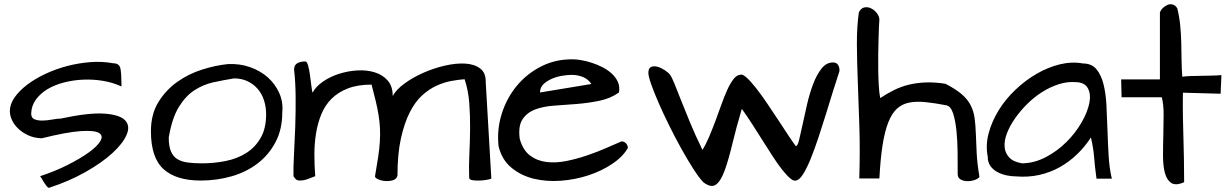

<svg xmlns="http://www.w3.org/2000/svg" viewBox="-20 -850 5791 905"><path d="M168.9 -19.5Q238.3 -42 298.3 -72.3Q358.4 -102.5 398.9 -131.8Q439.5 -161.1 453.6 -186Q467.8 -210.9 445.8 -223.6Q423.8 -236.3 359.4 -231.9Q294.9 -227.5 176.8 -198.2Q141.6 -199.2 113.8 -211.9Q85.9 -224.6 66.4 -243.2Q46.9 -261.7 36.6 -283.7Q26.4 -305.7 26.4 -326.2Q26.4 -358.4 48.3 -390.1Q70.3 -421.9 107.4 -450.2Q144.5 -478.5 193.4 -501.5Q242.2 -524.4 295.9 -538.6Q349.6 -552.7 405.8 -557.1Q461.9 -561.5 513.7 -551.8Q543 -551.8 547.9 -525.9Q552.7 -500 552.7 -442.4Q512.7 -460.9 466.3 -468.8Q419.9 -476.6 373 -474.6Q326.2 -472.7 282.2 -461.4Q238.3 -450.2 204.6 -430.2Q170.9 -410.2 149.4 -380.9Q127.9 -351.6 127 -314.5Q127 -293.9 143.1 -287.6Q159.2 -281.2 181.2 -281.7Q203.1 -282.2 227.1 -286.6Q251 -291 265.6 -291Q397.5 -319.3 470.7 -314.5Q543.9 -309.6 569.3 -283.2Q594.7 -256.8 577.1 -215.3Q559.6 -173.8 509.3 -127.9Q459 -82 381.8 -38.6Q304.7 4.9 210.9 35.2Q206.1 35.2 200.2 27.8Q194.3 20.5 188 10.7Q181.6 1 176.8 -7.8Q171.9 -16.6 168.9 -19.5Z M691.4 -231.4Q691.4 -311.5 726.6 -368.7Q761.7 -425.8 815.4 -463.9Q869.1 -502 932.6 -522Q996.1 -542 1053.7 -547.9Q1109.4 -550.8 1158.2 -533.7Q1207 -516.6 1242.2 -485.4Q1277.3 -454.1 1296.4 -411.1Q1315.4 -368.2 1310.5 -320.3Q1310.5 -240.2 1278.8 -180.2Q1247.1 -120.1 1194.3 -79.6Q1141.6 -39.1 1071.8 -19Q1002 1 925.8 1Q810.5 1 751 -52.7Q691.4 -106.4 691.4 -231.4ZM775.4 -202.1Q775.4 -161.1 785.6 -136.7Q795.9 -112.3 815.9 -100.1Q835.9 -87.9 864.7 -84Q893.6 -80.1 931.6 -80.1Q990.2 -80.1 1044.9 -91.3Q1099.6 -102.5 1141.6 -129.4Q1183.6 -156.2 1209 -200.7Q1234.4 -245.1 1234.4 -311.5Q1234.4 -345.7 1224.6 -376.5Q1214.8 -407.2 1195.3 -430.2Q1175.8 -453.1 1147.5 -466.8Q1119.1 -480.5 1083 -480.5Q1035.2 -472.7 987.3 -462.4Q939.5 -452.1 897.5 -425.3Q855.5 -398.4 823.2 -346.2Q791 -293.9 775.4 -202.1Z M1363.3 -19.5Q1362.3 -59.6 1365.7 -120.6Q1369.1 -181.6 1371.6 -251.5Q1374 -321.3 1373.5 -392.1Q1373 -462.9 1366.2 -521.5Q1366.2 -543.9 1381.8 -552.2Q1397.5 -560.5 1418.9 -560.5Q1426.8 -560.5 1432.1 -541.5Q1437.5 -522.5 1440.9 -497.6Q1444.3 -472.7 1447.3 -448.2Q1450.2 -423.8 1453.1 -413.1Q1468.8 -442.4 1502.9 -465.8Q1537.1 -489.3 1579.1 -502.4Q1621.1 -515.6 1665.5 -518.1Q1710 -520.5 1747.1 -508.8Q1784.2 -497.1 1807.6 -470.2Q1831.1 -443.4 1831.1 -397.5Q1846.7 -426.8 1885.7 -455.6Q1924.8 -484.4 1974.1 -506.3Q2023.4 -528.3 2076.2 -540.5Q2128.9 -552.7 2172.4 -550.3Q2215.8 -547.9 2243.2 -527.3Q2270.5 -506.8 2269.5 -462.9L2295.9 -8.8Q2295.9 -6.8 2279.8 -3.4Q2263.7 0 2244.1 1Q2224.6 2 2208 -0.5Q2191.4 -2.9 2191.4 -12.7Q2189.5 -66.4 2192.4 -125.5Q2195.3 -184.6 2195.8 -245.1Q2196.3 -305.7 2191.9 -364.7Q2187.5 -423.8 2169.9 -476.6Q2141.6 -474.6 2106.9 -468.3Q2072.3 -461.9 2037.1 -445.8Q2002 -429.7 1969.2 -399.9Q1936.5 -370.1 1911.1 -319.8Q1885.7 -269.5 1869.6 -196.8Q1853.5 -124 1853.5 -21.5Q1848.6 -4.9 1830.6 0Q1812.5 4.9 1793 2.9Q1773.4 1 1759.3 -6.3Q1745.1 -13.7 1748 -21.5Q1756.8 -72.3 1762.7 -111.3Q1768.6 -150.4 1770.5 -183.6Q1772.5 -216.8 1771 -246.1Q1769.5 -275.4 1764.6 -306.2Q1759.8 -336.9 1751.5 -371.6Q1743.2 -406.2 1731.4 -451.2Q1666 -451.2 1619.6 -433.1Q1573.2 -415 1542.5 -384.3Q1511.7 -353.5 1494.6 -311.5Q1477.5 -269.5 1469.7 -221.7Q1461.9 -173.8 1461.9 -122.1Q1461.9 -70.3 1465.8 -19.5Q1450.2 -13.7 1431.2 -6.3Q1412.1 1 1393.6 1Q1382.8 1 1377 -2.9Q1371.1 -6.8 1363.3 -19.5Z M2330.1 -160.2Q2321.3 -239.3 2345.2 -314.5Q2369.1 -389.6 2417.5 -447.3Q2465.8 -504.9 2534.2 -538.6Q2602.5 -572.3 2683.6 -570.3Q2697.3 -570.3 2720.2 -566.4Q2743.2 -562.5 2769 -554.2Q2794.9 -545.9 2819.8 -533.2Q2844.7 -520.5 2863.8 -502.9Q2882.8 -485.4 2892.6 -463.4Q2902.3 -441.4 2897.5 -414.1Q2857.4 -385.7 2805.2 -375Q2752.9 -364.3 2698.7 -359.9Q2644.5 -355.5 2592.8 -352.1Q2541 -348.6 2502.4 -334Q2463.9 -319.3 2442.9 -287.6Q2421.9 -255.9 2429.7 -196.3Q2444.3 -142.6 2478 -117.2Q2511.7 -91.8 2556.2 -86.4Q2600.6 -81.1 2650.9 -91.3Q2701.2 -101.6 2749.5 -118.2Q2797.9 -134.8 2839.8 -153.3Q2881.8 -171.9 2909.2 -183.6Q2921.9 -183.6 2930.7 -174.3Q2939.5 -165 2939.5 -152.3Q2915 -110.4 2865.2 -77.1Q2815.4 -43.9 2752.9 -23.4Q2690.4 -2.9 2622.6 2Q2554.7 6.8 2495.1 -7.8Q2435.5 -22.5 2390.6 -59.6Q2345.7 -96.7 2330.1 -160.2ZM2674.8 -497.1Q2657.2 -497.1 2631.8 -493.2Q2606.4 -489.3 2583 -479.5Q2559.6 -469.7 2542.5 -454.1Q2525.4 -438.5 2525.4 -414.1L2767.6 -454.1Q2752 -477.5 2727.1 -487.3Q2702.1 -497.1 2674.8 -497.1Z M3476.6 -336.9Q3450.2 -248 3432.1 -172.4Q3414.1 -96.7 3396 -46.9Q3377.9 2.9 3355 20Q3332 37.1 3294.9 8.8Q3274.4 -12.7 3247.6 -54.7Q3220.7 -96.7 3191.9 -148.4Q3163.1 -200.2 3135.3 -256.3Q3107.4 -312.5 3085.4 -362.8Q3063.5 -413.1 3049.8 -451.7Q3036.1 -490.2 3036.1 -506.8Q3036.1 -529.3 3049.3 -534.7Q3062.5 -540 3079.6 -535.2Q3096.7 -530.3 3113.8 -519Q3130.9 -507.8 3138.7 -497.1Q3147.5 -484.4 3159.7 -454.1Q3171.9 -423.8 3189.9 -377.9Q3208 -332 3232.4 -272.9Q3256.8 -213.9 3291 -143.6Q3306.6 -168 3321.8 -203.6Q3336.9 -239.3 3351.6 -278.3Q3366.2 -317.4 3379.9 -356Q3393.6 -394.5 3407.7 -425.8Q3421.9 -457 3437 -476.6Q3452.1 -496.1 3467.8 -497.1Q3478.5 -502.9 3498.5 -484.9Q3518.6 -466.8 3543.9 -434.6Q3569.3 -402.3 3597.2 -360.8Q3625 -319.3 3650.9 -280.3Q3676.8 -241.2 3698.2 -208.5Q3719.7 -175.8 3731.4 -161.1Q3739.3 -161.1 3746.6 -190.4Q3753.9 -219.7 3763.2 -263.7Q3772.5 -307.6 3784.2 -358.4Q3795.9 -409.2 3812.5 -453.1Q3829.1 -497.1 3852.1 -526.4Q3875 -555.7 3906.2 -555.7Q3923.8 -555.7 3931.2 -542.5Q3938.5 -529.3 3936.5 -513.7Q3922.9 -472.7 3906.2 -419.4Q3889.6 -366.2 3872.6 -310.5Q3855.5 -254.9 3837.4 -200.7Q3819.3 -146.5 3801.8 -103Q3784.2 -59.6 3767.1 -31.7Q3750 -3.9 3735.4 0Q3723.6 5.9 3706.5 -7.8Q3689.5 -21.5 3668.5 -47.9Q3647.5 -74.2 3624 -110.4Q3600.6 -146.5 3575.7 -186Q3550.8 -225.6 3525.4 -265.1Q3500 -304.7 3476.6 -336.9Z M4494.1 -29.3Q4494.1 -76.2 4493.7 -130.9Q4493.2 -185.5 4488.3 -233.4Q4483.4 -281.2 4472.7 -314.9Q4461.9 -348.6 4441.4 -353.5Q4385.7 -364.3 4341.8 -368.7Q4297.9 -373 4264.6 -366.2Q4231.4 -359.4 4207.5 -337.4Q4183.6 -315.4 4167 -273.4Q4150.4 -231.4 4140.1 -166.5Q4129.9 -101.6 4125 -8.8H4030.3Q4034.2 -136.7 4030.8 -249.5Q4027.3 -362.3 4023.4 -460.4Q4019.5 -558.6 4019 -641.6Q4018.6 -724.6 4028.3 -792Q4038.1 -811.5 4053.7 -814.9Q4069.3 -818.4 4085 -811Q4100.6 -803.7 4112.3 -789.1Q4124 -774.4 4125 -758.8Q4124 -748 4123 -723.6Q4122.1 -699.2 4121.1 -666.5Q4120.1 -633.8 4119.6 -595.7Q4119.1 -557.6 4119.6 -520Q4120.1 -482.4 4122.1 -447.8Q4124 -413.1 4128.9 -387.7Q4161.1 -409.2 4194.8 -425.8Q4228.5 -442.4 4265.6 -451.2Q4302.7 -460 4344.7 -461.4Q4386.7 -462.9 4436.5 -455.1Q4485.4 -429.7 4513.2 -405.8Q4541 -381.8 4555.2 -354Q4569.3 -326.2 4573.7 -294.4Q4578.1 -262.7 4579.6 -222.2Q4581.1 -181.6 4583.5 -130.9Q4585.9 -80.1 4596.7 -16.6Q4591.8 -7.8 4575.2 -2Q4558.6 3.9 4540.5 3.9Q4522.5 3.9 4508.3 -3.9Q4494.1 -11.7 4494.1 -29.3Z M5122.1 -202.1Q5093.8 -158.2 5056.6 -122.6Q5019.5 -86.9 4975.1 -62Q4930.7 -37.1 4878.4 -25.4Q4826.2 -13.7 4768.6 -18.6Q4748 -18.6 4724.6 -23.4Q4701.2 -28.3 4681.2 -39.1Q4661.1 -49.8 4648.4 -67.4Q4635.7 -85 4635.7 -111.3Q4625 -166 4640.1 -222.2Q4655.3 -278.3 4687.5 -330.6Q4719.7 -382.8 4766.6 -427.2Q4813.5 -471.7 4866.7 -502.4Q4919.9 -533.2 4976.1 -546.9Q5032.2 -560.5 5085 -550.8Q5125 -550.8 5147.5 -524.4Q5169.9 -498 5181.2 -454.1Q5192.4 -410.2 5195.3 -353Q5198.2 -295.9 5200.2 -235.4Q5202.1 -174.8 5205.6 -115.7Q5209 -56.6 5220.7 -7.8H5148.4Q5143.6 -41 5141.1 -66.4Q5138.7 -91.8 5136.7 -113.8Q5134.8 -135.7 5131.3 -156.2Q5127.9 -176.8 5122.1 -202.1ZM5047.9 -462.9Q5009.8 -465.8 4969.2 -452.6Q4928.7 -439.5 4891.1 -415.5Q4853.5 -391.6 4820.8 -358.9Q4788.1 -326.2 4763.7 -291Q4739.3 -255.9 4726.1 -221.2Q4712.9 -186.5 4715.3 -157.2Q4717.8 -127.9 4737.3 -107.4Q4756.8 -86.9 4797.9 -80.1Q4856.4 -81.1 4910.6 -109.9Q4964.8 -138.7 5007.3 -181.2Q5049.8 -223.6 5078.1 -272.9Q5106.4 -322.3 5114.7 -364.3Q5123 -406.2 5107.4 -434.6Q5091.8 -462.9 5047.9 -462.9Z M5266.6 -391.6 5264.6 -475.6H5447.3V-791Q5451.2 -802.7 5461.4 -812.5Q5471.7 -822.3 5483.4 -827.1Q5495.1 -832 5507.8 -828.6Q5520.5 -825.2 5529.3 -810.5Q5539.1 -770.5 5543 -730Q5546.9 -689.5 5547.9 -648.9Q5548.8 -608.4 5549.3 -567.9Q5549.8 -527.3 5552.7 -488.3Q5571.3 -491.2 5595.7 -491.7Q5620.1 -492.2 5645 -492.7Q5669.9 -493.2 5693.8 -493.7Q5717.8 -494.1 5737.3 -496.1L5733.4 -408.2L5555.7 -413.1Q5554.7 -352.5 5555.7 -301.3Q5556.6 -250 5558.1 -201.2Q5559.6 -152.3 5560.5 -101.6Q5561.5 -50.8 5561.5 8.8Q5521.5 26.4 5500.5 12.2Q5479.5 -2 5470.7 -35.2Q5461.9 -68.4 5461.9 -116.2Q5461.9 -164.1 5463.4 -214.4Q5464.8 -264.6 5464.8 -311.5Q5464.8 -358.4 5456.1 -391.6Z"/></svg>

Font: Architects Daughter-petzku
Style: Regular
Weight: 400
Designer: Kimberly Geswein
Foundry: Kimberly Geswein
Version: Version 1.000 2010 initial release